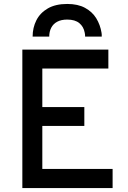

<svg xmlns="http://www.w3.org/2000/svg" viewBox="-20 -951 648 971"><path d="M93 0V-700H528V-604.5H194V-409.5H406.5V-314H194V-96.5H549.5V0ZM145 -766Q145 -811 164 -848.5Q183 -886 222 -908.5Q261 -931 320 -931Q374 -931 410.2 -911.2Q446.5 -891.5 466.8 -858.5Q487 -825.5 493.5 -785.5Q494.5 -781 494.5 -776.2Q494.5 -771.5 494.5 -766H410.5Q410.5 -771.5 410 -776.2Q409.5 -781 408.5 -785.5Q403 -816 381.2 -834Q359.5 -852 320 -852Q289.5 -852 269.2 -841Q249 -830 239 -810.5Q229 -791 229 -766Z"/></svg>

Font: Overpass Medium
Style: Regular
Weight: 500
Designer: Delve Withrington, Dave Bailey, Thomas Jockin
Foundry: Delve Fonts LLC
Version: Version 4.000